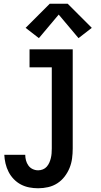

<svg xmlns="http://www.w3.org/2000/svg" viewBox="-20 -784 540 1027"><path d="M184 223Q160 223 136.5 218.5Q113 214 92 203Q71 192 54 174.5Q37 157 26 135.5Q15 114 9.5 90.5Q4 67 3 44H115Q115 59 119 74Q123 89 132 101.5Q141 114 155 120.5Q169 127 184 127Q197 127 209.5 122Q222 117 230.5 107Q239 97 244 85.5Q249 74 252 61.5Q255 49 256 36Q257 23 257 10V-424H138V-520H369V10Q369 37 365.5 63.5Q362 90 352 114.5Q342 139 325.5 160.5Q309 182 286.5 196.5Q264 211 237.5 217Q211 223 184 223ZM188 -580 117 -635 246 -764H342L471 -635L400 -580L294 -706Z"/></svg>

Font: Iosevka SS08 Regular
Style: Bold
Weight: 700
Monospace: yes
Designer: Belleve Invis
Foundry: Belleve Invis
Version: Version 16.3.4; ttfautohint (v1.8.4)